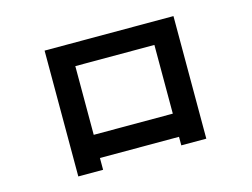

<svg xmlns="http://www.w3.org/2000/svg" viewBox="-86 -810 1171 891"><g transform="rotate(-15 500.0 -364.0)"><path d="M188.5 -61.5V-666H807.6V-77.1H687.5V-118.2H307.6V-61.5ZM307.6 -229.5H687.5V-559.6H307.6Z"/></g></svg>

Font: Gothic A1
Style: Bold
Weight: 700
Version: Version 2.50